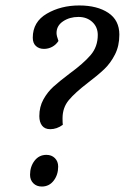

<svg xmlns="http://www.w3.org/2000/svg" viewBox="-20 -676 457 703"><path d="M234 -406Q286 -444 312 -474.5Q338 -505 338 -548Q338 -577 318 -595.5Q298 -614 267 -614Q235 -614 211 -598Q187 -582 187 -555Q187 -545 194 -526Q185 -512 171 -504.5Q157 -497 141 -497Q123 -497 111.5 -507.5Q100 -518 100 -538Q100 -596 151.5 -626Q203 -656 270 -656Q336 -656 376.5 -629Q417 -602 417 -549Q417 -508 401 -476.5Q385 -445 362 -423Q339 -401 302 -373Q255 -337 232 -309.5Q209 -282 209 -243Q209 -227 210 -219Q188 -203 164 -203Q144 -203 134 -216Q124 -229 124 -251Q124 -285 139 -312Q154 -339 175.5 -358.5Q197 -378 234 -406ZM90 -36Q90 -66 106.5 -87.5Q123 -109 150 -109Q169 -109 181 -97Q193 -85 193 -66Q193 -36 176.5 -14.5Q160 7 133 7Q114 7 102 -5Q90 -17 90 -36Z"/></svg>

Font: Caladea
Style: Italic
Weight: 400
Italic angle: -9°
Designer: Carolina Giovagnoli and Andres Torresi
Foundry: Carolina Giovagnoli & Andres Torresi
Version: Version 1.001